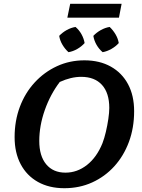

<svg xmlns="http://www.w3.org/2000/svg" viewBox="-20 -981 751 1012"><path d="M319 11Q239 11 180 -22Q121 -55 89 -115.5Q57 -176 57 -258Q57 -344 84.5 -417.5Q112 -491 162.5 -546Q213 -601 280 -632Q347 -663 425 -663Q505 -663 564 -630Q623 -597 655 -537Q687 -477 687 -395Q687 -307 659.5 -233Q632 -159 582.5 -104.5Q533 -50 466 -19.5Q399 11 319 11ZM325 -71Q387 -71 438.5 -111.5Q490 -152 520 -226Q530 -252 538 -286Q546 -320 551 -354Q556 -388 556 -412Q556 -491 517.5 -533.5Q479 -576 408 -576Q354 -576 295 -549Q245 -483 216 -400.5Q187 -318 187 -238Q187 -159 223.5 -115Q260 -71 325 -71ZM335 -888 350 -961H621L607 -888ZM341 -706Q323 -722 309.5 -744.5Q296 -767 292 -792Q309 -810 331.5 -822.5Q354 -835 378 -839Q397 -823 409.5 -800.5Q422 -778 426 -754Q410 -736 387.5 -723Q365 -710 341 -706ZM521 -706Q502 -722 489 -744.5Q476 -767 472 -792Q489 -810 511.5 -822.5Q534 -835 558 -839Q576 -822 589 -800Q602 -778 606 -754Q590 -736 567 -723Q544 -710 521 -706Z"/></svg>

Font: Piazzolla SemiBold
Style: Italic
Weight: 600
Italic angle: -11.3°
Designer: Juan Pablo del Peral
Foundry: Huerta Tipografica
Version: Version 1.330